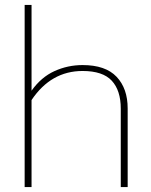

<svg xmlns="http://www.w3.org/2000/svg" viewBox="-20 -759 613 779"><path d="M108 -353V0H80V-739H108V-391Q147 -446 201 -470.5Q255 -495 315 -495Q408 -495 453 -447.5Q498 -400 498 -319V0H470V-318Q470 -392 433.5 -431.5Q397 -471 315 -471Q187 -471 108 -353Z"/></svg>

Font: Prompt Thin
Style: Regular
Weight: 100
Designer: Katatrad Team
Foundry: CadsonDemak
Version: Version 1.030